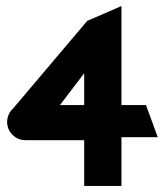

<svg xmlns="http://www.w3.org/2000/svg" viewBox="-20 -614 541 634"><path d="M19 -252C-6 -222 1 -183 28 -163C38 -155 51 -151 65 -151H258V0H381V-161H501L462 -267H381V-594L268 -545L20 -252ZM178 -267 258 -372V-267Z"/></svg>

Font: Charger Pro
Style: UltraNar
Weight: 900
Designer: Jasper
Foundry: Cannot Into Space Fonts
Version: Version 1.09